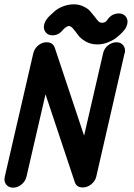

<svg xmlns="http://www.w3.org/2000/svg" viewBox="-38 -858 618 886"><path d="M411 -653Q381 -653 357.5 -666.5Q334 -680 322.5 -696Q311 -712 300 -725Q289 -738 280 -738Q270 -738 253 -721Q233 -695 204 -695Q183 -695 172 -710Q161 -725 166 -745Q169 -758 178 -770Q182 -776 189.5 -783.5Q197 -791 213.5 -805.5Q230 -820 254 -829Q278 -838 303 -838Q327 -838 347.5 -828Q368 -818 376.5 -808Q385 -798 399 -781Q412 -763 418 -758Q424 -753 434 -753Q449 -753 457 -766Q477 -796 511 -796Q531 -796 542.5 -781.5Q554 -767 549 -746Q546 -735 540 -725Q537 -722 533.5 -717Q530 -712 517 -699.5Q504 -687 490 -677.5Q476 -668 454.5 -660.5Q433 -653 411 -653ZM438 -613Q443 -635 461 -649Q479 -663 499 -663Q520 -663 531 -648.5Q542 -634 538 -613Q538 -613 537 -613Q472 -328 406 -42Q401 -22 383 -7.5Q365 7 344 7Q315 7 307 -18Q211 -306 172 -423L84 -42Q79 -21 61 -6.5Q43 8 22.5 8Q2 8 -9.5 -6.5Q-21 -21 -16 -42Q-16 -42 -16 -43V-44L-15 -45V-46V-47V-48L-14 -49V-50V-51V-52V-53L-13 -54V-55V-56V-57L-12 -58V-59V-60V-61L-11 -62V-63V-64V-65V-66L-10 -67V-68V-69V-70L-9 -71V-72V-73V-74L-8 -75V-76V-77V-78V-79L-7 -80V-81V-82V-83L-6 -84V-85V-86V-87L-5 -88V-89V-90V-91V-92L-4 -93V-94V-95V-96L-3 -97V-98V-99V-100L-2 -101V-102V-103V-104V-105L-1 -106V-107V-108V-109L0 -110V-111V-112V-113L1 -114V-115V-116V-117V-118L2 -119V-120V-121V-122L3 -123V-124V-125V-126L4 -127V-128V-129V-130V-131L5 -132V-133V-134V-135L6 -136V-137V-138V-139L7 -140V-141V-142V-143V-144L8 -145V-146V-147V-148L9 -149V-150V-151V-152L10 -153V-154V-155V-156V-157L11 -158V-159V-160V-161L12 -162V-163V-164V-165L13 -166V-167V-168V-169V-170L14 -171V-172V-173V-174L15 -175V-176V-177V-178L16 -179V-180V-181V-182V-183L17 -184V-185V-186V-187L18 -188V-189V-190V-191L19 -192V-193V-194V-195V-196L20 -197V-198V-199V-200L21 -201V-202V-203V-204L22 -205V-206V-207V-208V-209L23 -210V-211V-212V-213L24 -214V-215V-216V-217L25 -218V-219V-220V-221V-222L26 -223V-224V-225V-226L27 -227V-228V-229V-230L28 -231V-232V-233V-234V-235L29 -236V-237V-238V-239L30 -240V-241V-242V-243L31 -244V-245V-246V-247V-248L32 -249V-250V-251V-252L33 -253V-254V-255V-256L34 -257V-258V-259V-260V-261L35 -262V-263V-264V-265L36 -266V-267V-268V-269L37 -270V-271V-272V-273V-274L38 -275V-276V-277V-278L39 -279V-280V-281V-282L40 -283V-284V-285V-286V-287L41 -288V-289V-290V-291L42 -292V-293V-294V-295L43 -296V-297V-298V-299V-300L44 -301V-302V-303V-304L45 -305V-306V-307V-308L46 -309V-310V-311V-312V-313L47 -314V-315V-316V-317L48 -318V-319V-320V-321L49 -322V-323V-324V-325V-326L50 -327V-328V-329V-330L51 -331V-332V-333V-334L52 -335V-336V-337V-338L53 -339V-340V-341V-342V-343L54 -344V-345V-346V-347L55 -348V-349V-350V-351L56 -352V-353V-354V-355V-356L57 -357V-358V-359V-360L58 -361V-362V-363V-364L59 -365V-366V-367V-368V-369L60 -370V-371V-372V-373L61 -374V-375V-376V-377L62 -378V-379V-380V-381V-382L63 -383V-384V-385V-386L64 -387V-388V-389V-390L65 -391V-392V-393V-394V-395L66 -396V-397V-398V-399L67 -400V-401V-402V-403L68 -404V-405V-406V-407V-408L69 -409V-410V-411V-412L70 -413V-414V-415V-416L71 -417V-418V-419V-420V-421L72 -422V-423V-424V-425L73 -426V-427V-428V-429L74 -430V-431V-432V-433V-434L75 -435V-436V-437V-438L76 -439V-440V-441V-442L77 -443V-444V-445V-446V-447L78 -448V-449V-450V-451L79 -452V-453V-454V-455L80 -456V-457V-458V-459V-460L81 -461V-462V-463V-464L82 -465V-466V-467V-468L83 -469V-470V-471V-472V-473L84 -474V-475V-476V-477L85 -478V-479V-480V-481L86 -482V-483V-484V-485V-486L87 -487V-488V-489V-490L88 -491V-492V-493V-494L89 -495V-496V-497V-498V-499L90 -500V-501V-502V-503L91 -504V-505V-506V-507L92 -508V-509V-510V-511V-512L93 -513V-514V-515V-516L94 -517V-518V-519V-520L95 -521V-522V-523V-524V-525L96 -526V-527V-528V-529L97 -530V-531V-532V-533L98 -534V-535V-536V-537V-538L99 -539V-540V-541V-542L100 -543V-544V-545V-546L101 -547V-548V-549V-550V-551L102 -552V-553V-554V-555L103 -556V-557V-558V-559L104 -560V-561V-562V-563V-564L105 -565V-566V-567V-568L106 -569V-570V-571V-572L107 -573V-574V-575V-576V-577L108 -578V-579V-580V-581L109 -582V-583V-584V-585L110 -586V-587V-588V-589V-590L111 -591V-592V-593V-594L112 -595V-596V-597V-598L113 -599V-600V-601V-602V-603L114 -604V-605V-606V-607L115 -608V-609V-610V-611L116 -612V-613Q121 -634 138.5 -648.5Q156 -663 177 -663Q206 -663 215 -637Q311 -350 350 -232Z"/></svg>

Font: Brass Mono
Style: Bold Italic
Weight: 700
Italic angle: -13°
Monospace: yes
Version: Version 1.000; ttfautohint (v1.8.3) -l 8 -r 50 -G 200 -x 14 